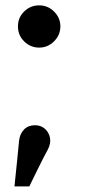

<svg xmlns="http://www.w3.org/2000/svg" viewBox="-20 -557 334 707"><path d="M33.4 129.3Q33.4 129.3 36 102.8Q38.7 76.3 42.8 37.1Q46.9 -2.1 50.4 -40.1Q53.3 -64.6 68.7 -80.3Q84.2 -95.9 108.7 -95.9Q130.3 -95.9 145.2 -82.9Q160.2 -70 164.1 -49.4Q168 -28.8 155.9 -6Q148.8 6.7 137.4 29.1Q126.1 51.5 114.7 74.6Q103.3 97.7 95.7 113.5Q88.1 129.3 88.1 129.3ZM124.3 -381.7Q92 -381.7 68.9 -404.7Q45.8 -427.6 46.2 -459.9Q45.8 -491.8 68.9 -514.6Q92 -537.3 124.3 -537.3Q155.9 -537.3 179 -514.6Q202.1 -491.8 202.4 -459.9Q202.1 -427.6 179 -404.7Q155.9 -381.7 124.3 -381.7Z"/></svg>

Font: Inter Zeller Semi Bold
Style: Regular
Weight: 600
Designer: Rasmus Andersson; Joe Bland
Foundry: zeller
Version: Version 3.015;git-dec3a8cb1